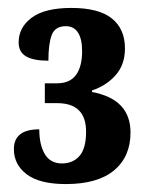

<svg xmlns="http://www.w3.org/2000/svg" viewBox="-20 -844 370 484"><path d="M15 -468Q15 -518 79 -518Q79 -479 93 -455.5Q107 -432 136 -432Q164 -432 180.5 -451Q197 -470 197 -512Q197 -584 124 -584H93V-634H124Q156 -634 171.5 -655Q187 -676 187 -715Q187 -746 176.5 -762Q166 -778 146 -778Q119 -778 110.5 -756Q102 -734 102 -691Q64 -691 45.5 -702Q27 -713 27 -737Q27 -775 60 -799.5Q93 -824 160 -824Q229 -824 262 -797.5Q295 -771 295 -722Q295 -681 271.5 -654.5Q248 -628 212 -616V-612Q309 -594 309 -510Q309 -449 267.5 -414.5Q226 -380 146 -380Q80 -380 47.5 -404.5Q15 -429 15 -468Z"/></svg>

Font: Noto Serif CondExtraBold
Style: Regular
Weight: 800
Width: 3
Designer: Monotype Design Team
Foundry: Monotype Imaging Inc.
Version: Version 1.001